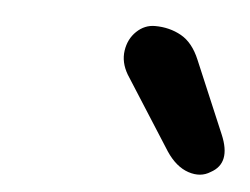

<svg xmlns="http://www.w3.org/2000/svg" viewBox="-30 -866 359 276"><g transform="rotate(5 149.5 -728.5)"><path d="M282 -630Q268 -621 250 -627Q232 -633 218 -654L151 -759Q141 -776 143.5 -793Q146 -810 157.5 -821Q169 -832 184 -832Q205 -832 222 -822.5Q239 -813 249 -789L293 -685Q310 -645 282 -630Z"/></g></svg>

Font: Edu VIC WA NT Beginner SemiBold
Style: Regular
Weight: 600
Designer: Tina and Corey Anderson
Foundry: Google for Education
Version: Version 1.003